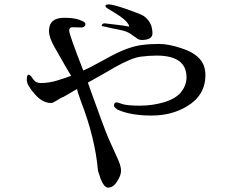

<svg xmlns="http://www.w3.org/2000/svg" viewBox="-20 -802 1040 874"><path d="M674 -650Q674 -702 633 -730Q618 -739 555 -761Q493 -782 476 -782Q460 -782 460 -775Q460 -769 472 -762Q537 -724 552 -707Q568 -690 568 -681L538 -686L455 -696Q443 -694 443 -684Q444 -683 445 -683Q446 -683 465 -679Q484 -674 521 -667Q558 -660 574 -648Q590 -636 599 -631Q609 -620 627 -620Q674 -621 674 -650ZM499 -320Q499 -314 515 -303Q575 -276 669 -276Q762 -276 831 -318Q915 -368 915 -460V-461Q915 -506 888 -535Q861 -565 804 -583Q747 -602 704 -602Q661 -602 625 -597Q563 -589 482 -545L421 -512Q381 -490 359 -481Q295 -645 295 -662Q295 -678 309 -678L351 -677Q363 -677 368 -687Q369 -689 369 -693Q369 -696 365 -700Q361 -705 338 -713Q314 -721 272 -721Q203 -721 203 -661Q203 -631 229 -586L277 -502Q302 -459 304 -457Q280 -448 242 -436Q204 -424 165 -424Q142 -424 130 -443Q118 -462 110 -462Q102 -462 102 -438Q102 -414 138 -374Q173 -333 213 -333Q221 -333 239 -345Q258 -358 269 -361L331 -397Q331 -388 349 -339Q413 -174 426 -25L438 12Q454 52 472 52Q496 52 513 24Q531 -3 531 -25Q531 -47 515 -81L474 -172Q455 -216 401 -367L380 -426Q433 -456 446 -463L503 -496Q580 -539 620 -544Q659 -549 693 -549Q829 -549 829 -450Q829 -415 806 -385Q783 -354 728 -337Q674 -321 617 -321Q561 -321 538 -328Q516 -336 511 -336Q499 -336 499 -320Z"/></svg>

Font: Sawarabi Mincho
Style: Regular
Weight: 400
Version: Version 1.082; ttfautohint (v1.8.4.7-5d5b)